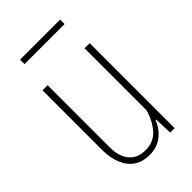

<svg xmlns="http://www.w3.org/2000/svg" viewBox="-211 -747 823 823"><g transform="rotate(-45 201.0 -335.0)"><path d="M342 -515V0H315L312 -81H308Q292 -41 260.5 -17.5Q229 6 185 6Q143 6 114 -14Q85 -34 70.5 -70.5Q56 -107 56 -155V-515H87V-140Q87 -101 99 -74.5Q111 -48 133 -34.5Q155 -21 186 -21Q236 -21 266 -54Q296 -87 311 -140V-515ZM81 -649V-676H324V-649Z"/></g></svg>

Font: Hubot Sans Condensed ExtraLight
Style: Regular
Weight: 200
Width: 3
Designer: Deni Anggara
Foundry: GitHub, Inc., Subsidiary of Microsoft Corporation
Version: Version 2.000